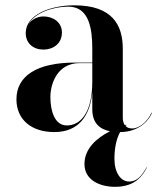

<svg xmlns="http://www.w3.org/2000/svg" viewBox="-20 -488 593 724"><path d="M262.5 -252C120.5 -252 42 -202.5 42 -113.5C42 -37.5 98 10 184.5 10C273.5 10 318.5 -46.5 328 -139.5V-76.5C328 -23.5 356 -1 394.5 7C343.5 33 298.5 73 298.5 130.5C298.5 190.5 355.5 216.5 414 216.5C492.5 216.5 519 171.5 534 143.5L533 142.5C515 173 499 196.5 466.5 196.5C435 196.5 411.5 162.5 411.5 110.5C411.5 67.5 420 33 433 10C488 10 534 -18 553 -62.5L551.5 -63.5C534 -24.5 501 -3.5 479.5 -3.5C467 -3.5 458.5 -7 453 -13.5C454 -14 455.5 -15 457 -15.5L455 -17.5C453.5 -17 452 -16.5 450.5 -16C445 -24 443 -34.5 443 -45.5V-304.5C443 -392 405 -468 260 -468C169 -468 77 -432 77 -363.5C77 -324 106 -301 144 -301C179 -301 213.5 -322 213.5 -365.5C213.5 -404.5 180 -426 144 -426C121 -426 98.5 -414.5 86.5 -395C109.5 -439.5 180 -463 237.5 -463C317.5 -463 328 -376.5 328 -304.5V-252ZM232 -15C184.5 -15 170 -73 170 -122C170 -174 197.5 -250 279.5 -250H328V-180.5C328 -64 284.5 -15 232 -15Z"/></svg>

Font: Bodoni* 96pt Medium
Style: Regular
Weight: 500
Version: Version 2.3